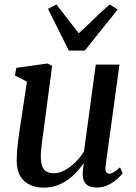

<svg xmlns="http://www.w3.org/2000/svg" viewBox="-20 -850 622 880"><path d="M180 10Q147 10 119 -2Q91 -14 73.8 -41.5Q56.5 -69 56.5 -115.5Q56.5 -132 58 -153.5Q59.5 -175 62.5 -199Q65.5 -223 68.8 -246.5Q72 -270 75.5 -291L103.5 -476L48.5 -504L55 -539L198 -559L219 -548L184.5 -288.5Q182 -267.5 179 -246.2Q176 -225 173.2 -204.5Q170.5 -184 168.8 -165.8Q167 -147.5 167 -133Q167 -103 174 -86.2Q181 -69.5 194.5 -62.8Q208 -56 227 -56Q252 -56 277.8 -70.2Q303.5 -84.5 326.2 -107.2Q349 -130 365 -155.5L419 -554H527.5L464 -90Q461.5 -71.5 466.2 -62.8Q471 -54 480 -54Q489.5 -54 501 -60.5Q512.5 -67 530 -83L542 -56.5Q537 -48 520.2 -32.2Q503.5 -16.5 478.5 -3.5Q453.5 9.5 422.5 9.5Q389.5 9.5 374 -7Q358.5 -23.5 359 -50.5Q359 -53 359.2 -58.5Q359.5 -64 360.5 -71.2Q361.5 -78.5 362.2 -86Q363 -93.5 364 -99.5L362.5 -100.5Q348 -79.5 329.5 -59.8Q311 -40 288.2 -24.2Q265.5 -8.5 238.5 0.8Q211.5 10 180 10ZM295.5 -618 200 -809.5 238.5 -829.5Q263.5 -797.5 289 -764.2Q314.5 -731 341 -697.5Q378 -730.5 411 -763.5Q444 -796.5 483 -829.5L519.5 -806.5L368.5 -618Z"/></svg>

Font: Merriweather 36pt Medium
Style: Italic
Weight: 500
Italic angle: -7.8°
Version: Version 2.101